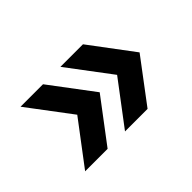

<svg xmlns="http://www.w3.org/2000/svg" viewBox="-61 -596 670 670"><g transform="rotate(-45 274.0 -261.5)"><path d="M369.1 -102.1 488.8 -261.2 369.1 -420.9H257.8L377.9 -261.2L257.8 -102.1ZM171.9 -102.1 292 -261.2 171.9 -420.9H61L181.2 -261.2L61 -102.1Z"/></g></svg>

Font: QTS-Omar 
Style: Regular
Weight: 400
Designer: Mohammed Abd El khaliq
Foundry: QafType Studio
Version: Version 1.001